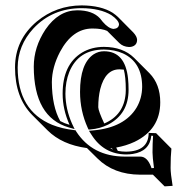

<svg xmlns="http://www.w3.org/2000/svg" viewBox="-20 -469 654 705"><path d="M442.9 87.9Q525.4 86.9 525.9 19L553.2 20L609.4 76.7Q606.4 105 606.4 147.5Q606.4 168 613.8 213.4L584.5 215.3L541.5 172.4H494.6Q397.5 171.9 337.9 112.8L299.3 74.7Q208 62.5 154.8 9.8L98.1 -46.9Q35.2 -110.8 35.2 -221.2Q35.2 -322.8 115.2 -390.1Q186 -448.7 279.8 -449.2Q351.6 -448.7 394 -421.9Q405.3 -414.1 413.1 -406.7L469.2 -350.1Q482.9 -335.4 483.4 -323.2Q483.4 -301.3 460.9 -296.9Q457 -296.4 453.6 -296.4Q432.1 -297.4 418 -311L373.5 -355.5Q354.5 -364.3 319.3 -364.3Q246.1 -364.3 200.2 -278.3Q170.9 -222.2 170.4 -167.5Q170.9 -78.1 201.2 -24.4Q217.3 -15.6 235.4 -10.7Q210 -66.9 210 -125Q210 -232.4 281.2 -275.9Q316.4 -296.9 361.8 -296.9Q431.6 -296.4 472.2 -256.8L528.8 -200.2Q568.4 -159.7 568.4 -93.3Q568.4 6.3 474.1 51.8Q442.9 66.4 406.7 72.8Q409.2 78.1 412.6 85Q427.7 87.9 442.9 87.9ZM384.8 75.7Q390.6 78.1 395 80.1L390.1 75.2Q387.7 75.2 384.8 75.7ZM434.6 -213.4Q426.8 -214.4 418.5 -214.4Q366.7 -214.4 348.1 -142.1Q340.8 -111.8 340.8 -75.2Q341.3 -61.5 362.8 -15.6Q435.1 -46.4 441.4 -126Q441.9 -132.8 441.9 -139.2Q441.9 -186 434.6 -213.4ZM312 6.3 305.2 6.8 302.2 0.5Q273.9 -61.5 273.9 -131.8Q273.9 -235.8 323.7 -269.5Q341.3 -280.8 361.8 -280.8Q439.9 -280.8 450.2 -180.2Q452.1 -161.1 452.1 -139.2Q452.1 -50.8 377.4 -11.7Q347.2 3.4 312 6.3ZM442.9 98.1Q360.4 97.2 315.4 24.9L306.6 11.2L322.8 9.8Q437 -0.5 481.4 -73.7Q501.5 -107.9 502 -149.9Q502 -240.2 431.6 -272.9Q400.9 -286.6 361.8 -287.1Q268.1 -287.1 234.4 -204.6Q220.2 -168.9 220.2 -125Q220.7 -68.4 244.6 -14.6L253.9 4.9L232.9 -1Q104.5 -38.1 104 -224.1Q104 -295.9 147 -360.8Q194.8 -430.7 263.2 -431.2Q319.8 -431.2 347.2 -401.4Q352.5 -395 357.4 -388.7Q378.4 -364.3 397 -362.8Q416 -364.3 417 -379.9Q415.5 -395 388.7 -413.6Q347.7 -438.5 279.8 -439Q172.4 -439 102.5 -364.3Q45.4 -302.2 44.9 -221.2Q44.9 -62.5 171.4 -10.7Q208 3.9 252.4 8.8L257.3 9.3L259.8 13.7Q319.3 105.5 438 106H495.1Q521 106 535.2 145Q536.1 147.5 536.1 148.4L545.4 147.9Q540 106.9 540 90.8Q540 58.6 542 29.8L535.6 29.3Q529.8 86.4 467.8 96.2Q456.1 98.1 442.9 98.1Z"/></svg>

Font: Linux Biolinum Shadow O
Style: Bold
Weight: 700
Designer: Philipp H. Poll
Foundry: Philipp H. Poll
Version: Version 0.9.2